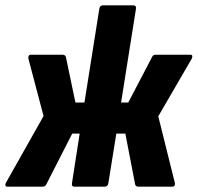

<svg xmlns="http://www.w3.org/2000/svg" viewBox="-42 -703 744 723"><path d="M-14 0Q-20 0 -21.5 -4.5Q-23 -9 -19 -16L122 -266L65 -482Q64 -488 66 -492.5Q68 -497 75 -497H193Q203 -497 206 -489L242 -317H276L332 -670Q334 -683 346 -683H459Q472 -683 470 -670L414 -317H441L531 -489Q534 -497 545 -497H674Q681 -497 682 -492.5Q683 -488 680 -482L554 -265L616 -16Q618 -9 615.5 -4.5Q613 0 605 0H480Q469 0 467 -8L430 -200H396L366 -13Q364 0 352 0H238Q227 0 229 -13L258 -200H230L132 -8Q128 0 117 0Z"/></svg>

Font: Sofia Sans Condensed Black
Style: Italic
Weight: 900
Italic angle: -9°
Version: Version 4.100